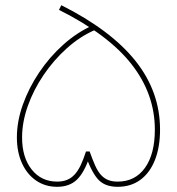

<svg xmlns="http://www.w3.org/2000/svg" viewBox="-20 -719 681 739"><path d="M200 0Q154 0 119 -24Q84 -48 64.5 -91Q45 -134 45 -190Q45 -252 68 -316.5Q91 -381 131 -440.5Q171 -500 223.5 -547Q276 -594 336 -621L344 -603Q287 -578 236.5 -532.5Q186 -487 147.5 -430Q109 -373 87 -311Q65 -249 65 -190Q65 -113 102 -66.5Q139 -20 200 -20Q221 -20 237.5 -26.5Q254 -33 267 -47Q280 -61 290.5 -83Q301 -105 311 -136H325Q336 -105 346 -82.5Q356 -60 368 -46.5Q380 -33 395.5 -26.5Q411 -20 433 -20Q500 -20 538 -73Q576 -126 576 -220Q576 -357 486.5 -471.5Q397 -586 207 -681L216 -699Q407 -603 501.5 -484.5Q596 -366 596 -220Q596 -153 576.5 -103.5Q557 -54 520.5 -27Q484 0 433 0Q387 0 361.5 -24.5Q336 -49 311 -116H325Q304 -54 275.5 -27Q247 0 200 0Z"/></svg>

Font: Alexandria Thin
Style: Regular
Weight: 250
Designer: Mohamed Gaber
Foundry: Kief Type Foundry
Version: Version 5.100